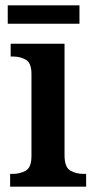

<svg xmlns="http://www.w3.org/2000/svg" viewBox="-20 -700 357 720"><path d="M18 0V-48H29Q55 -48 76.5 -60Q98 -72 98 -115V-422Q98 -464 77 -476Q56 -488 30 -488H20V-536H222V-118Q222 -73 243.5 -60.5Q265 -48 291 -48H303V0ZM9 -611V-680H278V-611Z"/></svg>

Font: Noto Serif Tamil SemiCondensed SemiBold
Style: Regular
Weight: 600
Width: 4
Designer: Indian Type Foundry, Tom Grace, and the Monotype Design Team
Foundry: Monotype Imaging Inc.
Version: Version 2.004; ttfautohint (v1.8.4.7-5d5b)